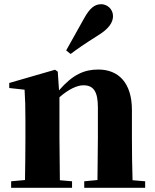

<svg xmlns="http://www.w3.org/2000/svg" viewBox="-20 -894 737 914"><path d="M295 -654 316 -637C348 -661 381 -684 449 -727C496 -756 518 -786 518 -817C518 -852 489 -874 462 -874C429 -874 406 -853 380 -806C338 -730 316 -692 295 -654ZM443 0H671V-31L611 -36C609 -94 608 -179 608 -238V-370C608 -501 543 -563 448 -563C382 -563 327 -540 261 -464L255 -553L242 -562L24 -499V-475L97 -467C100 -419 101 -386 101 -321V-238C101 -182 100 -96 99 -37L33 -31V0H323V-31L265 -36L263 -238V-431C306 -469 347 -488 377 -488C424 -488 446 -460 446 -383V-238L444 -37L381 -31V0Z"/></svg>

Font: Noto Serif CJK SC Black
Style: Regular
Weight: 900
Designer: Ryoko NISHIZUKA 西塚涼子 (kana & ideographs); Frank Grießhammer (Latin, Greek & Cyrillic); Wenlong ZHANG 张文龙 (bopomofo); San
Foundry: Adobe
Version: Version 2.001;hotconv 1.1.0;makeotfexe 2.6.0